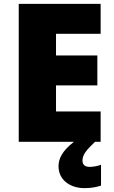

<svg xmlns="http://www.w3.org/2000/svg" viewBox="-20 -734 589 994"><path d="M407 97C407 67 427 43 472 0H501V-157H270V-292H484V-447H270V-559H501V-714H77V0H363C301 48 283 88 283 127C283 197 342 240 418 240C454 240 481 234 503 227V119C489 125 462 130 445 130C422 130 407 121 407 97Z"/></svg>

Font: Noto Sans Lao Looped Black
Style: Regular
Weight: 900
Designer: Mark Frömberg, Ben Mitchell
Foundry: The Fontpad Ltd
Version: Version 1.002